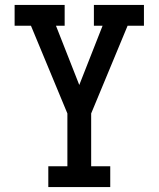

<svg xmlns="http://www.w3.org/2000/svg" viewBox="-20 -755 640 775"><path d="M175 0V-84H252V-297L105 -651H39V-735H241V-651H206L300 -412L394 -651H359V-735H561V-651H495L348 -297V-84H425V0Z"/></svg>

Font: Iosevka HT Medium Extended
Style: Regular
Weight: 500
Width: 7
Monospace: yes
Designer: Belleve Invis
Foundry: Belleve Invis
Version: Version 32.3.0; ttfautohint (v1.8.4)